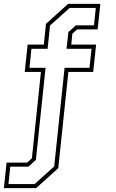

<svg xmlns="http://www.w3.org/2000/svg" viewBox="-45 -770 600 990"><path d="M-25 200 -11 68.5H95L119.5 46L166 -399H82.5L97.5 -540H181L192 -647L306 -750H472.5L458.5 -618.5H352.5L328 -596L322.5 -540H450.5L435.5 -399H307.5L255.5 97L141.5 200ZM-1.5 179H133.5L234.5 88L288 -420.5H416.5L427 -518.5H298L307.5 -604.5L346.5 -639.5H439.5L449 -729H314L213 -638.5L200.5 -518.5H117L107 -420.5H190L140 54.5L101.5 89.5H8Z"/></svg>

Font: Tourney Expanded ExtraLight
Style: Regular
Weight: 200
Width: 7
Designer: Tyler Finck
Foundry: Etcetera Type Co
Version: Version 1.010; ttfautohint (v1.8.3)